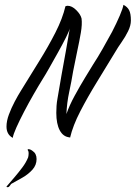

<svg xmlns="http://www.w3.org/2000/svg" viewBox="-20 -561 564 798"><path d="M33 12Q7 -2 7 -35Q7 -58 17 -85Q27 -112 41 -138.5Q55 -165 67 -184Q105 -246 143 -307Q181 -368 210.5 -426Q240 -484 252 -535Q258 -537 261 -537Q279 -537 297 -519Q315 -501 319 -484Q322 -460 316 -425Q310 -390 301 -348.5Q292 -307 284 -265Q277 -222 267.5 -178Q258 -134 256 -87Q268 -122 290 -162.5Q312 -203 334 -239Q356 -275 367 -293Q386 -322 406.5 -358Q427 -394 446 -429Q465 -466 478 -496.5Q491 -527 493 -541Q509 -533 516.5 -519Q524 -505 524 -476Q524 -455 512.5 -431.5Q501 -408 485.5 -386Q470 -364 459 -345Q422 -284 383 -220.5Q344 -157 313.5 -98Q283 -39 271 12Q271 11 270.5 11Q270 11 270 10Q243 8 228.5 -19Q214 -46 214 -92Q214 -106 215 -121Q216 -136 219 -152Q226 -195 235.5 -248Q245 -301 254.5 -353Q264 -405 270 -443Q268 -433 254 -405Q240 -377 221 -343Q202 -309 185 -279Q168 -249 159 -235Q141 -206 120 -169.5Q99 -133 80 -96.5Q61 -60 48 -31Q35 -2 33 12ZM12 217Q4 217 9 212L40 176Q57 156 72.5 135.5Q88 115 97 93Q98 89 98.5 84.5Q99 80 99 76Q99 68 97 66Q95 63 95 61Q95 59 98 59Q106 59 115 66Q132 77 132 100Q132 125 115 144Q98 163 74.5 176.5Q51 190 29 202Q26 203 24.5 206Q23 209 21 211Q17 217 12 217Z"/></svg>

Font: Birthstone
Style: Regular
Weight: 400
Designer: Robert E. Leuschke
Foundry: Robert E. Leuschke
Version: Version 1.013; ttfautohint (v1.8.3)